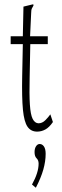

<svg xmlns="http://www.w3.org/2000/svg" viewBox="-20 -605 290 900"><path d="M154 12Q125 12 109 -11Q93 -34 87.5 -90.5Q82 -147 84 -248L87 -398H30V-435H87L90 -574L127 -583L136 -585L137 -579Q133 -573 129.5 -565.5Q126 -558 126 -542L121 -435H204V-398H122L119 -243Q117 -163 120 -115.5Q123 -68 133 -48Q143 -28 160 -27Q178 -27 192.5 -41.5Q207 -56 216 -69L228 -33Q211 -8 192.5 2Q174 12 154 12ZM148 275 130 260Q161 204 161 162Q161 146 151.5 137Q142 128 142 108Q142 91 149 80.5Q156 70 166 70Q178 70 186 81.5Q194 93 194 116Q194 151 183 190Q172 229 148 275Z"/></svg>

Font: Inconsolata UltraCondensed Light
Style: Regular
Weight: 300
Width: 1
Monospace: yes
Designer: Raph Levien, Cyreal, Brenton Simpson
Foundry: Raph Levien, Cyreal, Google
Version: Version 3.001; ttfautohint (v1.8.2.53-6de2)